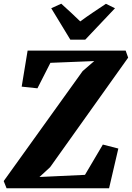

<svg xmlns="http://www.w3.org/2000/svg" viewBox="-39 -1016 712 1036"><path d="M-3.5 0 -19 -39 407 -632.5 469.5 -686.5 233 -677 163 -539.5 78 -548.5 110 -743H639L652.5 -705L231.5 -114L174 -61L419.5 -72.5L516 -236L599.5 -214.5L549.5 0ZM340.5 -802 237.5 -971.5 291.5 -996Q317.5 -972.5 343.5 -948.5Q369.5 -924.5 394 -900.5Q428 -925.5 463 -949Q498 -972.5 532.5 -995.5L581.5 -971.5L421 -802Z"/></svg>

Font: Merriweather 36pt Black
Style: Italic
Weight: 900
Italic angle: -7.8°
Version: Version 2.101